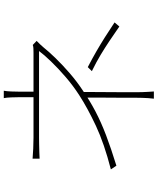

<svg xmlns="http://www.w3.org/2000/svg" viewBox="73 -898 853 1040"><g transform="rotate(-90 500.0 -378.5)"><path d="M528 -785Q525 -770 524 -745Q523 -720 523 -702Q523 -691 523 -672.5Q523 -654 523 -637.5Q523 -621 523 -615H493Q493 -621 493 -637.5Q493 -654 493 -672.5Q493 -691 493 -702Q493 -720 492 -745Q491 -770 488 -785ZM798 -607Q790 -599 780.5 -589.5Q771 -580 763 -570Q740 -541 703.5 -503.5Q667 -466 622.5 -427.5Q578 -389 528 -356Q474 -319 416 -288.5Q358 -258 287 -231Q216 -204 122 -175L102 -205Q242 -241 338 -286Q434 -331 505 -377Q556 -410 603 -450.5Q650 -491 687 -529.5Q724 -568 743 -594Q733 -594 698.5 -594Q664 -594 615 -594Q566 -594 511.5 -594Q457 -594 407.5 -594Q358 -594 322 -594Q286 -594 274 -594Q258 -594 236.5 -593.5Q215 -593 195 -592.5Q175 -592 160 -591V-629Q180 -627 214.5 -625.5Q249 -624 274 -624Q286 -624 320 -624Q354 -624 400.5 -624Q447 -624 498.5 -624Q550 -624 598 -624Q646 -624 682 -624Q718 -624 733 -624Q745 -624 757 -624.5Q769 -625 776 -628ZM521 -363Q521 -332 521 -292.5Q521 -253 520.5 -211.5Q520 -170 520 -132Q520 -94 520 -66Q520 -51 520.5 -35Q521 -19 522 -3Q523 13 524 28H485Q487 13 488 -3Q489 -19 489.5 -35Q490 -51 490 -66Q490 -94 490 -131.5Q490 -169 490.5 -209.5Q491 -250 491 -286.5Q491 -323 491 -348ZM876 -159Q833 -189 797 -213Q761 -237 723 -260Q685 -283 634 -308L656 -330Q704 -305 742 -283Q780 -261 816.5 -238Q853 -215 898 -185Z"/></g></svg>

Font: Noto Sans SC Thin Thin
Style: Regular
Weight: 250
Version: Version 2.004-H2;hotconv 1.0.118;makeotfexe 2.5.65603